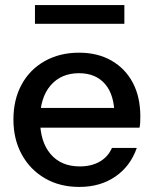

<svg xmlns="http://www.w3.org/2000/svg" viewBox="-20 -728 607 758"><path d="M293 10Q216 10 157.5 -24Q99 -58 66 -118Q33 -178 33 -256Q33 -335 65.5 -394.5Q98 -454 157 -487Q216 -520 292 -520Q366 -520 420.5 -488.5Q475 -457 504.5 -401Q534 -345 534 -268Q534 -256 533.5 -245.5Q533 -235 531 -224H103V-302H458L432 -271Q432 -353 395 -396Q358 -439 292 -439Q221 -439 179.5 -390.5Q138 -342 138 -256Q138 -169 179.5 -120Q221 -71 295 -71Q340 -71 373 -89.5Q406 -108 422 -144H520Q495 -72 435.5 -31Q376 10 293 10ZM118 -634V-708H471V-634Z"/></svg>

Font: Instrument Sans Medium
Style: Regular
Weight: 500
Designer: Rodrigo Fuenzalida
Foundry: fragTYPE
Version: Version 1.000;gftools[0.9.28]